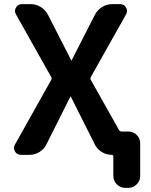

<svg xmlns="http://www.w3.org/2000/svg" viewBox="-20 -750 729 930"><path d="M81 0Q62 0 52.5 -16.5Q43 -33 52 -49L228 -363Q232 -370 228 -377L57 -681Q48 -697 57.5 -713.5Q67 -730 86 -730H129Q155 -730 177.5 -716Q200 -702 212 -679L325 -458Q325 -457 326 -457Q327 -457 327 -458L440 -679Q452 -702 474.5 -716Q497 -730 523 -730H562Q581 -730 590.5 -713.5Q600 -697 591 -681L420 -377Q416 -370 420 -363L556 -121Q561 -113 569 -113H602Q625 -113 642 -96.5Q659 -80 659 -57V103Q659 126 642 143Q625 160 602 160H586Q563 160 546 143Q529 126 529 103V8Q529 0 521 0Q495 0 472.5 -14Q450 -28 439 -51L323 -282Q323 -283 322 -283Q321 -283 321 -282L205 -51Q194 -28 171.5 -14Q149 0 123 0Z"/></svg>

Font: Rounded Mplus 1c Bold
Style: Bold
Weight: 700
Version: Version 1.059.20150529